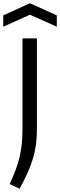

<svg xmlns="http://www.w3.org/2000/svg" viewBox="-48 -977 371 1186"><path d="M12 160Q34 111 49.5 70Q65 29 74 -11Q83 -51 87 -93Q91 -135 91 -186V-740H180V-181Q180 -131 174.5 -87.5Q169 -44 156.5 -1Q144 42 123.5 88Q103 134 73 189ZM-28 -882 137 -957 303 -882V-812L137 -886L-28 -812Z"/></svg>

Font: Encode Sans Normal
Style: Regular
Weight: 400
Designer: Pablo Impallari, Andres Torresi
Foundry: Pablo Impallari, Andres Torresi
Version: Version 1.000; ttfautohint (v1.00) -l 8 -r 50 -G 200 -x 14 -